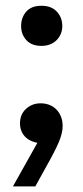

<svg xmlns="http://www.w3.org/2000/svg" viewBox="-20 -502 296 682"><path d="M26 160H105.5L145.8 87Q174.5 36.5 188.5 3.7Q202.5 -29 202.5 -54Q202.5 -73.8 196.1 -88.9Q189.8 -104 179.1 -114.3Q168.5 -124.5 154.5 -129.8Q140.5 -135 124.3 -135Q94 -135 72.5 -115.4Q51 -95.8 51 -63.3Q51 -46.5 58.1 -32Q65.2 -17.5 79 -8Q92.8 1.5 113.3 5.4Q133.8 9.3 160.3 4.8L134 -32.5ZM127.3 -339Q144.8 -339 158.3 -344.5Q171.8 -350 181.4 -359.8Q191 -369.5 196.1 -382.1Q201.3 -394.7 201.3 -409.3Q201.3 -439.8 182 -460.6Q162.8 -481.5 127 -481.5Q91.3 -481.5 73.1 -460.5Q55 -439.5 55 -409.3Q55 -380.1 73.6 -359.5Q92.3 -339 127.3 -339Z"/></svg>

Font: Tilda Sans VF
Style: Regular
Weight: 400
Designer: ParaType Ltd
Foundry: ParaType Ltd
Version: Version 1.010